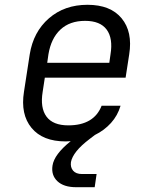

<svg xmlns="http://www.w3.org/2000/svg" viewBox="-20 -580 640 801"><path d="M298 201Q246 201 219.5 176Q193 151 199 111Q206 64 275 9Q265 10 254 10Q158 10 111.5 -46.5Q65 -103 80 -197L104 -353Q119 -447 184 -503.5Q249 -560 345 -560Q441 -560 487.5 -503.5Q534 -447 519 -353L504 -256H167L158 -197Q147 -130 174 -93.5Q201 -57 265 -57Q372 -57 404 -139H483Q471 -98 443 -67Q415 -36 376 -17L355 -1Q318 27 299 51Q280 75 276 96Q273 118 285 132Q297 146 322 146H383L375 201ZM177 -318H436L441 -353Q452 -420 425 -456.5Q398 -493 335 -493Q271 -493 232 -456.5Q193 -420 182 -353Z"/></svg>

Font: JetBrains Mono NL Light
Style: Italic
Weight: 300
Italic angle: -9°
Designer: Philipp Nurullin, Konstantin Bulenkov
Foundry: JetBrains
Version: Version 2.304; ttfautohint (v1.8.4.7-5d5b)